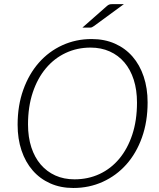

<svg xmlns="http://www.w3.org/2000/svg" viewBox="-20 -905 772 932"><path d="M696.5 -408Q696.5 -314.5 669.2 -238Q642 -161.5 593.5 -107Q545 -52.5 479 -22.5Q413 7.5 336 7.5Q274 7.5 224 -14.8Q174 -37 138.8 -77.5Q103.5 -118 84.5 -174.5Q65.5 -231 65.5 -299.5Q65.5 -392.5 93 -469.2Q120.5 -546 168.8 -600.8Q217 -655.5 282.8 -685.5Q348.5 -715.5 425 -715.5Q487.5 -715.5 537.8 -693.2Q588 -671 623.2 -630.5Q658.5 -590 677.5 -533.2Q696.5 -476.5 696.5 -408ZM645 -407Q645 -468.5 629.2 -517.8Q613.5 -567 584 -601.8Q554.5 -636.5 512.8 -655.2Q471 -674 419.5 -674Q354.5 -674 299 -648Q243.5 -622 202.8 -573.5Q162 -525 139 -456Q116 -387 116 -301Q116 -239.5 132 -190.2Q148 -141 177.5 -106.5Q207 -72 248.5 -53.2Q290 -34.5 341.5 -34.5Q407.5 -34.5 463 -60.2Q518.5 -86 559 -134.5Q599.5 -183 622.2 -251.8Q645 -320.5 645 -407ZM581.5 -885 436 -778.5Q430.5 -774.5 426.5 -772.8Q422.5 -771 416.5 -771H380L497 -874Q504 -880.5 509.8 -882.8Q515.5 -885 527 -885Z"/></svg>

Font: Lato TR Light
Style: Italic
Weight: 300
Italic angle: -12°
Designer: Lukasz Dziedzic
Foundry: Lukasz Dziedzic
Version: Version 1.104 2013